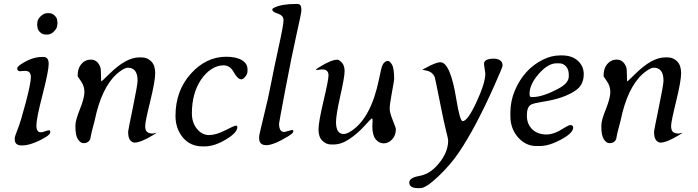

<svg xmlns="http://www.w3.org/2000/svg" viewBox="-20 -742 3575 984"><path d="M272.9 -610.8Q272.9 -597.2 256.8 -581.1Q240.7 -564.9 224.1 -564.9H213.9Q197.3 -564.9 184.6 -577.6Q171.9 -590.3 171.9 -604L170.4 -613.8V-619.1L170.9 -620.6V-624Q171.9 -627 171.9 -628.9Q171.9 -642.1 188.2 -658.4Q204.6 -674.8 224.1 -674.8H229.5Q247.6 -674.8 260.3 -662.1Q272.9 -649.4 272.9 -637.7L274.4 -627.4V-620.6L273.9 -619.1V-615.7Q272.9 -611.8 272.9 -610.8ZM82 -377Q68.4 -377 68.4 -392.1Q68.4 -399.9 87.4 -412.6Q144 -450.2 196.3 -450.2H202.6Q229.5 -450.2 229.5 -414.3Q229.5 -378.4 198 -256.3Q166.5 -134.3 166.5 -99.1Q166.5 -64 188.5 -64Q198.7 -64 211.4 -69.1Q224.1 -74.2 231.9 -74.2Q237.3 -74.2 237.3 -67.4V-63.5Q237.3 -52.7 210.4 -37.1Q141.1 3.4 91.8 3.4Q55.7 3.4 55.7 -27.3V-33.7Q55.7 -43 70.8 -80.3Q85.9 -117.7 112.1 -216.6Q138.2 -315.4 138.2 -347.2Q138.2 -378.9 108.9 -378.9Q87.4 -377 82 -377Z M685.1 -328.6Q685.1 -395 635.3 -395Q621.1 -395 597.2 -377.9Q514.6 -319.8 474.6 -165L464.8 -122.6L450.7 -68.8L445.3 -43.9L443.4 -32.2Q435.5 -8.3 407.7 -8.3Q392.6 -8.3 379.6 -27.8Q366.7 -47.4 366.7 -88.9V-100.6Q366.7 -125.5 389.6 -182.4Q412.6 -239.3 412.6 -270Q412.6 -300.8 395.3 -325.4Q377.9 -350.1 377.9 -351.6Q377.9 -386.2 391.1 -405.8Q411.6 -436.5 445.6 -436.5Q479.5 -436.5 494.1 -397.9Q497.6 -388.7 497.6 -356.9Q497.6 -325.2 499.5 -325.2Q502 -325.2 541 -363.8Q626.5 -447.8 692.9 -447.8H706.5Q734.9 -447.8 755.1 -427.5Q775.4 -407.2 775.4 -366.9Q775.4 -326.7 749.8 -222.4Q724.1 -118.2 724.1 -96.4Q724.1 -74.7 733.4 -66.2Q742.7 -57.6 763.7 -57.6L782.7 -62Q782.7 -60.5 760.7 -47.4Q700.2 -11.2 669.9 -11.2Q657.7 -11.2 647.2 -23.4Q636.7 -35.6 636.7 -67.9Q636.7 -73.2 660.9 -190.4Q685.1 -307.6 685.1 -328.6Z M1028.8 8.3H1018.6Q955.1 8.3 917.2 -37.4Q879.4 -83 879.4 -147.9Q879.4 -276.9 958 -364.3Q1036.6 -451.2 1139.6 -451.2Q1190.4 -451.2 1219.5 -433.8Q1248.5 -416.5 1248.5 -386.2V-377.4Q1248.5 -363.3 1237.3 -349.4Q1226.1 -335.4 1216.8 -335.4Q1198.2 -335.4 1178.5 -371.3Q1158.7 -407.2 1126 -407.2Q1093.3 -407.2 1063 -387.2Q1032.7 -367.2 1009.8 -333Q963.4 -263.2 963.4 -161.1Q963.4 -113.3 989.5 -81.5Q1015.6 -49.8 1051.3 -49.8Q1086.9 -49.8 1134 -74Q1181.2 -98.1 1188.7 -98.1Q1196.3 -98.1 1196.3 -90.3Q1196.3 -62 1137.5 -26.9Q1078.6 8.3 1028.8 8.3Z M1437 -65.4 1477.1 -76.2Q1483.4 -76.2 1483.4 -67.9Q1483.4 -59.6 1456.1 -43Q1381.8 2 1345 2Q1308.1 2 1308.1 -33.2V-41Q1308.1 -51.3 1331.5 -145.5Q1355 -239.7 1369.6 -316.4Q1384.3 -393.1 1408.7 -503.9Q1433.1 -614.7 1433.1 -638.7Q1433.1 -662.6 1404.3 -671.9Q1375.5 -681.2 1375.5 -692.9Q1375.5 -697.8 1383.3 -701.7Q1421.9 -721.7 1495.1 -721.7H1503.9Q1524.4 -721.7 1524.4 -695.8V-687Q1524.4 -674.8 1500.2 -567.9Q1476.1 -460.9 1443.1 -287.4Q1410.2 -113.8 1410.2 -108.4Q1410.2 -65.4 1437 -65.4Z M1702.1 -116.2Q1702.1 -55.2 1741.2 -55.2Q1757.3 -55.2 1782.7 -72.3Q1881.3 -138.2 1922.4 -335.9Q1934.1 -392.1 1936.5 -398.9Q1947.3 -429.7 1968.8 -429.7Q1977.5 -429.7 1988.8 -410.9Q2000 -392.1 2000 -335.9Q2000 -329.6 1988.5 -267.8Q1977.1 -206.1 1977.1 -185.3Q1977.1 -164.6 1992.9 -125.7Q2008.8 -86.9 2008.8 -80.1Q2008.8 -47.4 1989.5 -27.3Q1970.2 -7.3 1946.3 -7.3Q1922.4 -7.3 1905.3 -28.3Q1888.2 -49.3 1888.2 -94.7L1888.7 -107.4L1889.6 -120.1Q1889.6 -135.3 1886.2 -135.3Q1882.8 -135.3 1847.7 -96.4Q1812.5 -57.6 1770.8 -29.5Q1729 -1.5 1689.9 -1.5H1677.2Q1651.4 -1.5 1631.8 -21Q1612.3 -40.5 1612.3 -78.1Q1612.3 -115.7 1637.9 -223.9Q1663.6 -332 1663.6 -356Q1663.6 -386.2 1631.3 -386.2L1620.1 -385.3L1604 -383.3Q1599.1 -383.3 1599.1 -385.3Q1599.1 -387.2 1618.2 -398.9Q1677.7 -436 1709 -436Q1718.3 -436 1732.2 -420.9Q1746.1 -405.8 1746.1 -377Q1746.1 -348.1 1724.1 -250.7Q1702.1 -153.3 1702.1 -116.2Z M2511.2 -441.4Q2528.3 -441.4 2542 -433.3Q2555.7 -425.3 2555.7 -405.8Q2555.7 -397.5 2514.6 -305.7Q2417.5 -88.4 2334.5 35.2Q2289.6 102.1 2226.3 162.1Q2163.1 222.2 2133.8 222.2H2122.1Q2077.6 222.2 2077.6 193.8Q2077.6 168.9 2127 160.2Q2175.8 151.4 2211.9 114.7Q2276.4 48.8 2276.9 -21.5Q2276.9 -30.3 2266.6 -69.3Q2256.3 -108.4 2233.4 -224.4Q2210.4 -340.3 2208 -346.7Q2196.3 -375 2162.1 -380.9Q2144 -384.3 2144 -384.8L2160.2 -393.1Q2213.4 -422.9 2236.8 -422.9Q2288.1 -422.9 2318.8 -232.4Q2336.9 -121.1 2351.1 -121.1Q2376.5 -121.1 2421.9 -218.8Q2467.3 -316.4 2467.3 -365.2L2460.4 -414.1Q2460.4 -441.4 2511.2 -441.4Z M2846.2 -417.5H2831.5Q2789.1 -417.5 2741.5 -363.8Q2693.8 -310.1 2693.8 -260.3L2694.3 -257.8Q2694.3 -244.6 2703.6 -244.6H2709.5Q2762.7 -244.6 2845.2 -289.6Q2895 -316.9 2895 -350.6V-359.4Q2895 -385.7 2880.9 -401.6Q2866.7 -417.5 2846.2 -417.5ZM2595.7 -147.9V-166.5Q2596.2 -225.6 2618.7 -278.3Q2666 -388.7 2762.2 -436Q2806.2 -458 2850.6 -458H2859.9Q2911.6 -458 2941.9 -430.2Q2971.7 -402.3 2971.7 -362.3Q2971.7 -307.1 2931.2 -279.3Q2871.6 -237.3 2762.7 -220.7Q2716.3 -213.4 2702.1 -206.1Q2680.2 -194.8 2680.2 -150.4Q2680.2 -106 2707.8 -79.3Q2735.4 -52.7 2781.7 -52.7Q2808.1 -52.7 2842.3 -69.3Q2847.2 -71.8 2871.1 -86.4Q2895 -101.1 2903.3 -101.1Q2917.5 -101.1 2917.5 -87.9Q2917.5 -60.5 2856 -27.1Q2794.4 6.3 2746.6 6.3H2727.5Q2674.3 6.3 2635 -38.1Q2595.7 -82.5 2595.7 -147.9Z M3380.4 -328.6Q3380.4 -395 3330.6 -395Q3316.4 -395 3292.5 -377.9Q3210 -319.8 3169.9 -165L3160.2 -122.6L3146 -68.8L3140.6 -43.9L3138.7 -32.2Q3130.9 -8.3 3103 -8.3Q3087.9 -8.3 3075 -27.8Q3062 -47.4 3062 -88.9V-100.6Q3062 -125.5 3085 -182.4Q3107.9 -239.3 3107.9 -270Q3107.9 -300.8 3090.6 -325.4Q3073.2 -350.1 3073.2 -351.6Q3073.2 -386.2 3086.4 -405.8Q3106.9 -436.5 3140.9 -436.5Q3174.8 -436.5 3189.5 -397.9Q3192.9 -388.7 3192.9 -356.9Q3192.9 -325.2 3194.8 -325.2Q3197.3 -325.2 3236.3 -363.8Q3321.8 -447.8 3388.2 -447.8H3401.9Q3430.2 -447.8 3450.4 -427.5Q3470.7 -407.2 3470.7 -366.9Q3470.7 -326.7 3445.1 -222.4Q3419.4 -118.2 3419.4 -96.4Q3419.4 -74.7 3428.7 -66.2Q3438 -57.6 3459 -57.6L3478 -62Q3478 -60.5 3456.1 -47.4Q3395.5 -11.2 3365.2 -11.2Q3353 -11.2 3342.5 -23.4Q3332 -35.6 3332 -67.9Q3332 -73.2 3356.2 -190.4Q3380.4 -307.6 3380.4 -328.6Z"/></svg>

Font: Averia Serif Libre Light
Style: Italic
Weight: 300
Italic angle: -8.5°
Version: Version 1.002